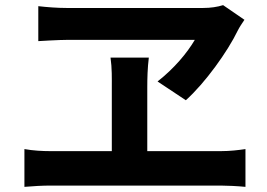

<svg xmlns="http://www.w3.org/2000/svg" viewBox="-20 -739 1040 747"><path d="M738 -584C708 -533 658 -473 593 -422L703 -349C778 -416 866 -539 905 -620C912 -634 921 -647 931 -662L848 -719C826 -712 799 -708 771 -708H238C204 -708 163 -711 129 -715V-579C129 -579 208 -584 247 -584ZM553 -151V-399C553 -434 554 -474 559 -515H410C416 -474 415 -433 415 -400V-151H176C145 -151 108 -153 75 -159V-12C110 -15 146 -17 176 -17H839C863 -17 905 -15 935 -12V-159C908 -155 875 -151 839 -151Z"/></svg>

Font: Noto Sans Japanese Bold
Style: Bold
Weight: 700
Designer: Ryoko NISHIZUKA (kana & ideographs); Paul D. Hunt (Latin, Greek & Cyrillic); Wenlong ZHANG (bopomofo); Sandoll Communica
Foundry: Adobe Systems Incorporated
Version: Version 1.000;PS 1;hotconv 1.0.78;makeotf.lib2.5.61930